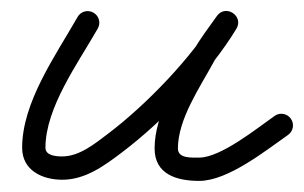

<svg xmlns="http://www.w3.org/2000/svg" viewBox="-20 -303 548 346"><path d="M148.4 -280.2C138.3 -286 125.5 -282.5 119.8 -272.4C80 -202.6 19.9 -118.7 19.9 -36.7C19.9 4.3 56.5 20.9 92.2 20.9C133.8 20.9 168 -4.3 199.7 -28.3C273.1 -83.8 358.6 -172.6 406 -251.2C412.9 -262.7 408.1 -273.9 399.5 -279.6C390.9 -285.2 378.7 -285.1 370.9 -274.2C356.5 -253.9 341.1 -233.9 328.8 -212.4C328.8 -212.4 328.7 -212.3 328.6 -212.2C328.6 -212.1 328.5 -212 328.5 -212C299.7 -158.7 258.6 -97.3 258.6 -35.4C258.6 11.7 299.4 23 339 23C390.6 23 458.3 -31.3 499 -59.8C508.5 -66.4 510.9 -79.5 504.2 -89C497.6 -98.5 484.5 -100.9 475 -94.2C443.8 -72.4 378.1 -19 339 -19C325.7 -19 300.6 -17 300.6 -35.4C300.6 -88.6 340.5 -145.8 365.5 -192C365.5 -192 365.4 -191.9 365.4 -191.8C365.3 -191.7 365.2 -191.6 365.2 -191.6C376.8 -211.9 391.6 -230.8 405.1 -249.8C412.9 -260.8 407.6 -272.4 398.6 -278.2C389.7 -284.1 377 -284.4 370 -272.8C325.4 -198.8 243.5 -114.1 174.3 -61.7C151 -44.1 123 -21.1 92.2 -21.1C81.6 -21.1 61.9 -22.3 61.9 -36.7C61.9 -109.3 120.7 -189.2 156.2 -251.6C162 -261.7 158.5 -274.5 148.4 -280.2Z"/></svg>

Font: FRB American Cursive Guidelines Arrows Medium
Style: Italic
Weight: 500
Italic angle: -25°
Version: Version 2.0;Modular Font Editor K font №1